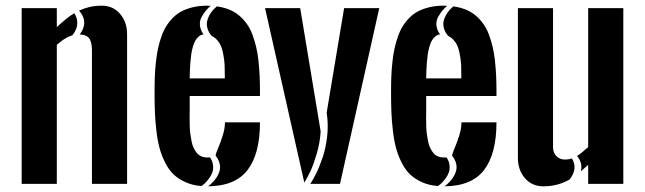

<svg xmlns="http://www.w3.org/2000/svg" viewBox="-20 -654 2294 683"><path d="M244.1 -606.9Q233.4 -600.6 221.9 -591.8Q210.4 -583 202.4 -575.9Q194.3 -568.8 182.1 -557.6V-625H57.1V0H182.1V-494.6Q193.4 -503.9 199 -508.3Q204.6 -512.7 215.6 -519Q226.6 -525.4 237.3 -528.3Q246.1 -539.1 250.7 -550.5Q255.4 -562 254.6 -577.1Q253.9 -592.3 244.1 -606.9ZM263.7 -531.2Q277.3 -530.8 286.1 -526.6Q294.9 -522.5 299.6 -513.7Q304.2 -504.9 305.7 -494.6Q307.1 -484.4 307.1 -468.8V0H432.1V-532.7Q432.1 -575.2 407.2 -604.5Q382.3 -633.8 342.3 -633.8Q318.8 -633.8 298.8 -629.2Q278.8 -624.5 261.2 -616.2Q296.9 -576.2 263.7 -531.2Z M779.8 -375Q779.8 -405.8 779.1 -422.6Q778.3 -439.5 773.7 -463.9Q769 -488.3 759.3 -502.9H760.3Q759.3 -503.4 758.3 -503.9Q753.4 -511.2 747.3 -516.8Q741.2 -522.5 733.4 -525.9Q721.7 -539.1 718 -553Q714.4 -566.9 716.6 -577.9Q718.8 -588.9 725.1 -600.1Q731.4 -611.3 737.8 -618.2Q744.1 -625 751.5 -631.3Q775.9 -627.9 796.1 -619.6Q816.4 -611.3 831.5 -598.1Q846.7 -585 858.4 -568.6Q870.1 -552.2 877.9 -531Q885.7 -509.8 891.1 -487.5Q896.5 -465.3 899.4 -438Q902.3 -410.6 903.6 -384.5Q904.8 -358.4 904.8 -327.1V-312.5H654.8V-281.2Q654.8 -274.9 654.8 -261.2Q654.3 -248 654.5 -233.6Q654.8 -219.2 655 -204.8Q655.3 -190.4 657.2 -176.8Q659.2 -163.1 661.6 -150.6Q664.1 -138.2 668.9 -127.9Q673.8 -117.7 680.2 -109.9Q686.5 -102.1 696 -97.9Q705.6 -93.8 717.3 -93.8Q722.2 -93.8 727.1 -94.2Q736.3 -80.6 737.8 -66.4Q739.3 -52.2 735.6 -41.3Q731.9 -30.3 723.9 -19.5Q715.8 -8.8 709.7 -2.9Q703.6 2.9 696.8 7.8Q665 5.4 639.9 -5.9Q614.7 -17.1 597.4 -33.7Q580.1 -50.3 567.4 -75.7Q554.7 -101.1 547.6 -127.2Q540.5 -153.3 536.4 -188.7Q532.2 -224.1 531 -255.1Q529.8 -286.1 529.8 -327.1Q529.8 -357.4 530.8 -382.6Q531.7 -407.7 534.7 -434.1Q537.6 -460.4 542.2 -481.9Q546.9 -503.4 554.4 -524.7Q562 -545.9 572 -561.8Q582 -577.6 596.2 -591.8Q610.4 -606 627.9 -614.7Q645.5 -623.5 668 -628.7Q690.4 -633.8 717.3 -633.8Q723.6 -633.8 729.5 -633.3Q720.7 -626 713.1 -617.2Q705.6 -608.4 697.8 -594.7Q689.9 -581.1 691.2 -564.5Q692.4 -547.9 704.1 -531.7Q694.8 -530.8 687.3 -524.4Q679.7 -518.1 674.8 -509.5Q669.9 -501 666 -487.1Q662.1 -473.1 660.4 -461.2Q658.7 -449.2 657.2 -431.6Q655.8 -414.1 655.5 -403.1Q655.3 -392.1 654.8 -375ZM720.2 8.8Q817.4 7.8 861.1 -49.8Q904.8 -107.4 904.8 -218.8H780.3Q780.3 -196.8 772 -170.9Q763.7 -145 755.4 -125.7Q747.1 -106.4 747.1 -100.1Q755.4 -89.8 759.3 -78.9Q763.2 -67.9 762.9 -58.3Q762.7 -48.8 759 -39.6Q755.4 -30.3 750.7 -23.2Q746.1 -16.1 739.7 -9Q733.4 -2 729 1.7Q724.6 5.4 720.2 8.8Z M1062.5 -4.4 922.9 -625H1047.9L1120.6 -187Q1118.7 -147.9 1106.9 -107.9Q1095.2 -67.9 1084.7 -45.7Q1074.2 -23.4 1062.5 -4.4ZM1084 0H1189.5L1329.1 -625H1204.1L1142.1 -253.4Q1145.5 -231.4 1145.8 -209.2Q1146 -187 1143.6 -167.2Q1141.1 -147.5 1137.2 -128.7Q1133.3 -109.9 1127.4 -93Q1121.6 -76.2 1116 -62.3Q1110.4 -48.3 1104 -35.6Q1097.7 -22.9 1093 -14.9Q1088.4 -6.8 1084 0Z M1621.1 -375Q1621.1 -405.8 1620.4 -422.6Q1619.6 -439.5 1615 -463.9Q1610.4 -488.3 1600.6 -502.9H1601.6Q1600.6 -503.4 1599.6 -503.9Q1594.7 -511.2 1588.6 -516.8Q1582.5 -522.5 1574.7 -525.9Q1563 -539.1 1559.3 -553Q1555.7 -566.9 1557.9 -577.9Q1560.1 -588.9 1566.4 -600.1Q1572.8 -611.3 1579.1 -618.2Q1585.4 -625 1592.8 -631.3Q1617.2 -627.9 1637.5 -619.6Q1657.7 -611.3 1672.9 -598.1Q1688 -585 1699.7 -568.6Q1711.4 -552.2 1719.2 -531Q1727.1 -509.8 1732.4 -487.5Q1737.8 -465.3 1740.7 -438Q1743.7 -410.6 1744.9 -384.5Q1746.1 -358.4 1746.1 -327.1V-312.5H1496.1V-281.2Q1496.1 -274.9 1496.1 -261.2Q1495.6 -248 1495.8 -233.6Q1496.1 -219.2 1496.3 -204.8Q1496.6 -190.4 1498.5 -176.8Q1500.5 -163.1 1502.9 -150.6Q1505.4 -138.2 1510.3 -127.9Q1515.1 -117.7 1521.5 -109.9Q1527.8 -102.1 1537.4 -97.9Q1546.9 -93.8 1558.6 -93.8Q1563.5 -93.8 1568.4 -94.2Q1577.6 -80.6 1579.1 -66.4Q1580.6 -52.2 1576.9 -41.3Q1573.2 -30.3 1565.2 -19.5Q1557.1 -8.8 1551 -2.9Q1544.9 2.9 1538.1 7.8Q1506.3 5.4 1481.2 -5.9Q1456.1 -17.1 1438.7 -33.7Q1421.4 -50.3 1408.7 -75.7Q1396 -101.1 1388.9 -127.2Q1381.8 -153.3 1377.7 -188.7Q1373.5 -224.1 1372.3 -255.1Q1371.1 -286.1 1371.1 -327.1Q1371.1 -357.4 1372.1 -382.6Q1373 -407.7 1376 -434.1Q1378.9 -460.4 1383.5 -481.9Q1388.2 -503.4 1395.8 -524.7Q1403.3 -545.9 1413.3 -561.8Q1423.3 -577.6 1437.5 -591.8Q1451.7 -606 1469.2 -614.7Q1486.8 -623.5 1509.3 -628.7Q1531.7 -633.8 1558.6 -633.8Q1564.9 -633.8 1570.8 -633.3Q1562 -626 1554.4 -617.2Q1546.9 -608.4 1539.1 -594.7Q1531.2 -581.1 1532.5 -564.5Q1533.7 -547.9 1545.4 -531.7Q1536.1 -530.8 1528.6 -524.4Q1521 -518.1 1516.1 -509.5Q1511.2 -501 1507.3 -487.1Q1503.4 -473.1 1501.7 -461.2Q1500 -449.2 1498.5 -431.6Q1497.1 -414.1 1496.8 -403.1Q1496.6 -392.1 1496.1 -375ZM1561.5 8.8Q1658.7 7.8 1702.4 -49.8Q1746.1 -107.4 1746.1 -218.8H1621.6Q1621.6 -196.8 1613.3 -170.9Q1605 -145 1596.7 -125.7Q1588.4 -106.4 1588.4 -100.1Q1596.7 -89.8 1600.6 -78.9Q1604.5 -67.9 1604.2 -58.3Q1604 -48.8 1600.3 -39.6Q1596.7 -30.3 1592 -23.2Q1587.4 -16.1 1581.1 -9Q1574.7 -2 1570.3 1.7Q1565.9 5.4 1561.5 8.8Z M2014.6 -90.3Q2002.4 -86.4 1990.2 -86.4Q1971.2 -86.4 1959.2 -98.6Q1947.3 -110.8 1947.3 -130.4V-625H1822.3V-92.3Q1822.3 -49.3 1847.2 -20.3Q1872.1 8.8 1913.1 8.8Q1964.4 8.8 2006.3 -15.6Q2036.6 -54.7 2014.6 -90.3ZM2045.9 -44.4Q2053.7 -51.3 2072.3 -67.4V0H2197.3V-625H2072.3V-130.4Q2068.8 -127.9 2063.2 -123Q2057.6 -118.2 2053.7 -114.7Q2049.8 -111.3 2043.9 -106.9Q2038.1 -102.5 2032.7 -99.1Q2054.2 -73.2 2045.9 -44.4Z"/></svg>

Font: Oswald
Style: Stencbab
Weight: 400
Designer: Mathieu Le Lay
Foundry: Mathieu Le Lay
Version: Version 1.000